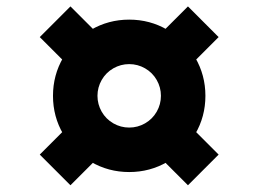

<svg xmlns="http://www.w3.org/2000/svg" viewBox="-20 -643 790 587"><path d="M142 -350Q142 -413.6 173.3 -467Q204.6 -520.4 258 -551.7Q311.4 -583 375 -583Q438.6 -583 492 -551.7Q545.4 -520.4 576.7 -467Q608 -413.6 608 -350Q608 -286.4 576.7 -233Q545.4 -179.6 492 -148.3Q438.6 -117 375 -117Q311.4 -117 258 -148.3Q204.6 -179.6 173.3 -233Q142 -286.4 142 -350ZM101.6 -170.4 186.6 -255.4 280.4 -161.6 195.4 -76.6ZM472 -350Q472 -375.9 459.1 -398.5Q446.1 -421.1 423.5 -434.1Q400.9 -447 375 -447Q349.1 -447 326.5 -434.1Q303.9 -421.1 290.9 -398.5Q278 -375.9 278 -350Q278 -324.1 290.9 -301.5Q303.9 -278.9 326.5 -265.9Q349.1 -253 375 -253Q400.9 -253 423.5 -265.9Q446.1 -278.9 459.1 -301.5Q472 -324.1 472 -350ZM101.6 -529.6 195.4 -623.4 280.4 -538.4 186.6 -444.6ZM469.6 -161.6 563.4 -255.4 648.4 -170.4 554.6 -76.6ZM469.6 -538.4 554.6 -623.4 648.4 -529.6 563.4 -444.6Z"/></svg>

Font: Martian Mono sWd Rg
Style: Regular
Weight: 400
Width: 6
Monospace: yes
Designer: Roman Shamin
Foundry: Evil Martians
Version: Version 1.000